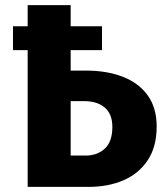

<svg xmlns="http://www.w3.org/2000/svg" viewBox="-20 -731 655 751"><path d="M88.2 0V-534.9H30.8V-628.2H88.2V-710.8H256.4V-628.2H379V-534.9H256.4V-454.9H315.9Q398.5 -454.9 460.8 -430.5Q523.1 -406.2 557.9 -357.7Q592.8 -309.2 592.8 -235.9Q592.8 -156.9 557.9 -104.4Q523.1 -51.8 463.1 -25.9Q403.1 0 326.7 0ZM256.4 -122.6H315.9Q360.5 -122.6 390 -149.7Q419.5 -176.9 419.5 -234.4Q419.5 -284.6 390 -310Q360.5 -335.4 310.3 -335.4H256.4Z"/></svg>

Font: FiraCode Nerd Font
Style: Bold
Weight: 700
Designer: Carrois Corporate, Edenspiekermann AG, Nikita Prokopov
Foundry: Carrois Corporate, Edenspiekermann AG, Nikita Prokopov
Version: Version 6.002;Nerd Fonts 2.1.0